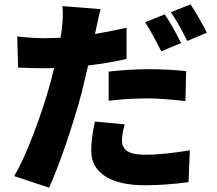

<svg xmlns="http://www.w3.org/2000/svg" viewBox="-20 -799 996 880"><path d="M927.9 -649.1 838.1 -611.2Q797.2 -694.2 763.1 -742.9L853 -779.1Q870.4 -753.9 892.6 -715Q914.8 -676.1 927.9 -649.1ZM810 -601.9 719.1 -563.9Q668.3 -663.7 644.9 -697.1L735.1 -733Q769.5 -682.5 810 -601.9ZM478 -337V-470.9Q576.3 -481.9 665.1 -481.9Q747.9 -481.9 833.1 -473L829.9 -335.9Q715.9 -348 665.1 -348Q558.9 -348 478 -337ZM560 -671.9V-529.1Q486.5 -511 383.9 -498.9Q377.5 -470.5 355.8 -380Q327.4 -273.1 285 -147.2Q242.5 -21.3 204.9 61.1L45.1 8.2Q85.6 -59.7 134.4 -187.7Q183.2 -315.7 210.9 -420.1Q225.5 -473.7 228 -486.9Q217.3 -486.2 181.1 -486.2Q150.9 -486.2 62.9 -489L58.9 -632.1Q129.3 -623.9 182.2 -623.9Q207.4 -623.9 257.1 -626.1Q262.1 -651.3 263.1 -664.1Q271 -728.3 266 -771L441.1 -757.1Q437.5 -744.3 433.2 -725.9Q429 -707.4 424.7 -686.8Q420.5 -666.2 419 -660.2L415.1 -643.1Q486.9 -655.2 560 -671.9ZM415.1 -241.8 551.8 -229Q539.1 -185.7 539.1 -154.1Q539.1 -122.9 563.4 -106.4Q587.7 -89.8 647 -89.8Q727.6 -89.8 850.1 -110.1L844.1 35.9Q736.2 50.1 646 50.1Q524.5 50.1 461.3 8.3Q398.1 -33.4 398.1 -106.9Q398.1 -166.9 415.1 -241.8Z"/></svg>

Font: Karasuma Gothic
Style: Black
Weight: 900
Designer: Rasmus Andersson / Ryoko Nishizuka
Foundry: Genbu
Version: Version 1.00